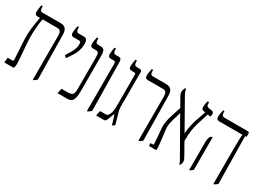

<svg xmlns="http://www.w3.org/2000/svg" viewBox="-29 -1234 2470 1827"><g transform="rotate(30 1206.0 -320.0)"><path d="M12 0H116C121 -16 124 -27 124 -47C124 -103 109 -229 106 -312C103 -380 111 -481 122 -537H286C319 -537 329 -515 329 -476V7H337C352 -1 362 -9 370 -19L363 -500C363 -563 343 -592 289 -592H91C66 -592 61 -608 61 -636V-647H46C41 -624 36 -593 36 -572C36 -549 43 -537 68 -537H94V-535C76 -443 65 -366 69 -286L81 -78C81 -65 81 -55 75 -55H18Z M500 -328 542 -392C573 -439 586 -485 586 -530C586 -578 573 -592 542 -592H489C467 -592 459 -605 459 -635V-647H444C439 -622 433 -595 433 -573C433 -547 441 -537 467 -537H522C543 -537 544 -522 544 -508C544 -473 534 -441 511 -404L476 -348Z M597 0H703C756 0 779 -27 779 -124V-513C779 -579 765 -592 720 -592H701C678 -592 672 -608 672 -636V-647H656C652 -624 646 -593 646 -572C646 -549 653 -537 679 -537H706C739 -537 743 -522 743 -470V-133C743 -74 732 -55 676 -55H608Z M924 7H932C945 -1 957 -8 967 -20L959 -551C958 -580 951 -592 926 -592H896C873 -592 866 -608 866 -636V-647H851C845 -622 841 -596 841 -571C841 -549 849 -537 875 -537H905C921 -537 924 -529 924 -511Z M1198 6H1202C1210 2 1220 -6 1225 -13L1195 -117C1184 -153 1182 -172 1182 -206V-566C1182 -584 1174 -592 1158 -592H1125C1104 -592 1096 -606 1096 -635V-647H1080C1077 -629 1070 -601 1070 -571C1070 -547 1078 -537 1104 -537H1127C1143 -537 1146 -532 1146 -516V-164C1146 -115 1130 -55 1098 -55H1033L1021 0H1107C1123 0 1130 -9 1137 -29L1164 -100C1175 -71 1186 -36 1198 6Z M1489 7H1496C1511 -1 1522 -7 1530 -19L1523 -500C1523 -563 1503 -592 1448 -592H1303C1279 -592 1274 -608 1274 -636V-647H1259C1254 -624 1248 -593 1248 -572C1248 -549 1255 -537 1281 -537H1446C1479 -537 1489 -515 1489 -476Z M1601 0H1681C1686 -19 1681 -50 1678 -82L1662 -217C1655 -268 1671 -316 1688 -370L1702 -420L1917 -42C1930 -18 1937 -8 1937 7H1948C1955 -4 1960 -18 1960 -31C1960 -54 1950 -69 1929 -106L1870 -210C1870 -306 1879 -358 1898 -418L1936 -539L1967 -533C1970 -544 1973 -553 1973 -564C1973 -583 1960 -588 1949 -591L1911 -597C1893 -601 1889 -612 1889 -637V-647H1873C1865 -622 1862 -599 1862 -580C1862 -562 1866 -552 1889 -547L1905 -544L1866 -431C1851 -385 1838 -325 1835 -273L1655 -591C1647 -606 1638 -623 1638 -641V-647H1623C1619 -636 1611 -618 1611 -602C1611 -583 1619 -566 1634 -541L1679 -462L1647 -363C1629 -306 1617 -260 1622 -204L1635 -44C1636 -34 1634 -31 1626 -31H1601Z M2313 7H2320C2334 -1 2347 -9 2355 -19L2347 -537L2363 -541V-574C2363 -587 2356 -592 2346 -592H2088C2066 -592 2058 -605 2058 -635V-647H2043C2038 -625 2032 -595 2032 -572C2032 -547 2040 -537 2066 -537H2318V-535C2315 -507 2313 -458 2313 -382ZM2047 7H2054C2068 -2 2078 -8 2085 -19V-372L2080 -377L2069 -370C2057 -362 2047 -344 2047 -303Z"/></g></svg>

Font: Noto Serif Hebrew ExtraCondensed Light
Style: Regular
Weight: 300
Width: 2
Designer: Monotype Design Team
Foundry: Monotype Imaging Inc.
Version: Version 2.004